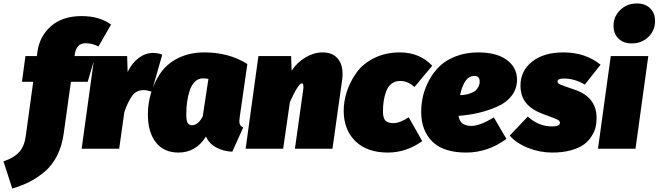

<svg xmlns="http://www.w3.org/2000/svg" viewBox="-117 -860 3807 1110"><path d="M377 -610Q324 -610 315 -544L314 -536H434L390 -387H293L251 -86Q241 -15 213 40Q185 95 143 131Q101 167 56 190Q11 213 -46 230L-97 73Q-37 53 -6.5 19.5Q24 -14 32 -74L75 -387H10L30 -536H96L99 -558Q111 -650 177.5 -708.5Q244 -767 355 -767Q458 -767 525 -718L452 -591Q418 -610 377 -610Z M768 -554Q797 -554 821 -544L760 -330Q733 -339 713 -339Q671 -339 647 -306Q623 -273 602 -213L572 0H355L429 -536H618L621 -444Q646 -496 685 -525Q724 -554 768 -554Z M1066 -557Q1206 -557 1313 -490L1269 -184Q1265 -159 1268.5 -145Q1272 -131 1289 -123L1226 17Q1175 15 1133 -7.5Q1091 -30 1074 -71Q1016 22 915 22Q830 22 784 -37Q738 -96 738 -199Q738 -262 756 -322.5Q774 -383 810.5 -437Q847 -491 913 -524Q979 -557 1066 -557ZM1056 -407Q1029 -407 1009.5 -387.5Q990 -368 979.5 -336Q969 -304 964.5 -270Q960 -236 960 -200Q960 -159 969 -147.5Q978 -136 993 -136Q1028 -136 1055 -187L1088 -404Q1070 -407 1056 -407Z M1748 -557Q1810 -557 1840.5 -515Q1871 -473 1861 -398L1805 0H1588L1635 -335Q1642 -378 1628 -378Q1608 -378 1559 -270L1520 0H1303L1377 -536H1566L1569 -451Q1600 -499 1649 -528Q1698 -557 1748 -557Z M2196 -557Q2308 -557 2382 -480L2279 -357Q2241 -392 2197 -392Q2167 -392 2146 -375.5Q2125 -359 2115 -330.5Q2105 -302 2101 -274.5Q2097 -247 2097 -216Q2097 -176 2112.5 -162Q2128 -148 2157 -148Q2194 -148 2246 -182L2324 -44Q2231 22 2125 22Q2005 22 1937.5 -44Q1870 -110 1870 -220Q1870 -275 1888.5 -331.5Q1907 -388 1944 -440Q1981 -492 2046.5 -524.5Q2112 -557 2196 -557Z M2872 -400Q2872 -347 2841.5 -307Q2811 -267 2758.5 -244Q2706 -221 2651.5 -208Q2597 -195 2534 -190Q2542 -132 2608 -132Q2657 -132 2738 -181L2811 -57Q2703 22 2578 22Q2447 22 2382.5 -41.5Q2318 -105 2318 -213Q2318 -259 2328.5 -304.5Q2339 -350 2364 -396.5Q2389 -443 2425.5 -478Q2462 -513 2519.5 -535Q2577 -557 2648 -557Q2754 -557 2813 -513.5Q2872 -470 2872 -400ZM2543 -310Q2575 -311 2598.5 -319Q2622 -327 2632.5 -336.5Q2643 -346 2649 -359Q2655 -372 2655.5 -377.5Q2656 -383 2656 -390Q2656 -421 2625 -421Q2566 -421 2543 -310Z M3141 -557Q3267 -557 3355 -486L3264 -371Q3205 -406 3143 -406Q3106 -406 3106 -389Q3106 -379 3120.5 -372Q3135 -365 3204 -342Q3332 -299 3332 -178Q3332 -151 3326.5 -126Q3321 -101 3303.5 -73Q3286 -45 3259 -25Q3232 -5 3185 8.5Q3138 22 3076 22Q3003 22 2935.5 -5Q2868 -32 2830 -76L2934 -186Q2997 -129 3075 -129Q3120 -129 3120 -150Q3120 -161 3107.5 -167.5Q3095 -174 3047 -192Q3031 -198 3022 -201Q2957 -225 2924.5 -264.5Q2892 -304 2892 -366Q2892 -450 2959 -503.5Q3026 -557 3141 -557Z M3535 -609Q3487 -609 3458.5 -637Q3430 -665 3430 -710Q3430 -765 3469 -802.5Q3508 -840 3565 -840Q3613 -840 3641.5 -812Q3670 -784 3670 -739Q3670 -683 3631 -646Q3592 -609 3535 -609ZM3631 -536 3557 0H3340L3414 -536Z"/></svg>

Font: Fira Sans Ultra
Style: Italic
Weight: 950
Italic angle: -8°
Designer: Carrois Corporate & Edenspiekermann AG
Foundry: Carrois Corporate GbR & Edenspiekermann AG
Version: Version 4.203;PS 004.203;hotconv 1.0.88;makeotf.lib2.5.64775